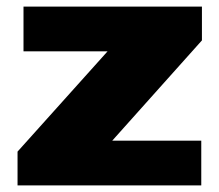

<svg xmlns="http://www.w3.org/2000/svg" viewBox="-20 -560 663 580"><path d="M33 -102 305 -405H51V-540H590V-438L319 -135H588V0H33Z"/></svg>

Font: Pathway Extreme 8pt Thin 12pt ExtraBold
Style: Regular
Weight: 800
Version: Version 1.001;gftools[0.9.26]